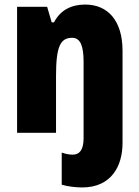

<svg xmlns="http://www.w3.org/2000/svg" viewBox="-20 -583 611 843"><path d="M341 240C468 240 518 147 518 45V-360C518 -493 453 -563 354 -563C292 -563 245 -538 217 -485H207L187 -553H55V0H226V-250C226 -381 246 -417 297 -417C333 -417 347 -381 347 -312V24C347 75 329 96 300 96C283 96 269 93 251 87V228C278 236 313 240 341 240Z"/></svg>

Font: Noto Sans Thai Looped Condensed Black
Style: Regular
Weight: 900
Width: 3
Designer: Sasikarn Vongin, Ben Mitchell
Foundry: The Fontpad Ltd
Version: Version 1.001